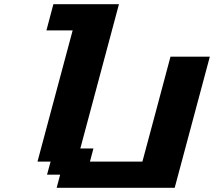

<svg xmlns="http://www.w3.org/2000/svg" viewBox="-20 -895 1020 915"><path d="M250 0H812.5Q840.3 -104 896.2 -312.3Q952.1 -520.5 980 -625H792.5Q770.5 -542 725.8 -375.2Q681.2 -208.5 658.7 -125H408.7L425.3 -187.5H362.8L546.9 -875H234.4Q229 -854 217.8 -812.5Q206.5 -771 201.2 -750H326.2Q298.3 -646 242.4 -437.5Q186.5 -229 158.7 -125H221.2L204.1 -62.5H266.6Z"/></svg>

Font: Faithful 32x
Style: SemiboldOblique
Weight: 400
Foundry: Faithful Resource Pack
Version: Version 1.0; January 27, 2023